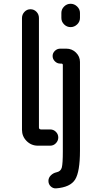

<svg xmlns="http://www.w3.org/2000/svg" viewBox="-20 -780 540 1028"><path d="M408.2 -710.9V-683.6Q408.2 -664.1 393.1 -649.4Q377.9 -634.8 357.9 -634.8Q337.9 -634.8 323.2 -649.4Q308.6 -664.1 308.6 -683.6V-710.9Q308.6 -730.5 323.2 -745.1Q337.9 -759.8 357.9 -759.8Q377.9 -759.8 393.1 -745.1Q408.2 -730.5 408.2 -710.9ZM282.2 142.6Q305.7 137.7 311 116.7Q316.4 95.7 316.4 31.2V-432.6Q316.4 -438.5 309.6 -439.5H302.7Q286.1 -439.5 273.9 -451.7Q261.7 -463.9 261.7 -480Q261.7 -496.1 273.9 -507.8Q286.1 -519.5 302.7 -519.5H335Q365.2 -519.5 386.7 -498.5Q408.2 -477.5 408.2 -448.2V26.4Q408.2 139.6 382.3 181.2Q356.4 222.7 280.3 228.5Q263.7 229.5 251.5 217.8Q239.3 206.1 239.3 188.5Q239.3 171.9 252 159.2Q264.6 146.5 282.2 142.6ZM182.6 0Q147.5 0 122.6 -24.9Q97.7 -49.8 97.7 -85V-683.6Q97.7 -702.1 110.8 -716.3Q124 -730.5 143.1 -730.5Q162.1 -730.5 175.3 -716.8Q188.5 -703.1 188.5 -683.6V-97.7Q188.5 -86.9 200.2 -86.9H249Q266.6 -86.9 279.3 -74.2Q292 -61.5 292 -43.9Q292 -26.4 279.3 -13.2Q266.6 0 249 0Z"/></svg>

Font: Rounded-X Mgen+ 1mn medium
Style: Regular
Weight: 500
Designer: [Source Han Sans]
Ryoko NISHIZUKA  (kana & ideographs); Paul D. Hunt (Latin, Greek & Cyrillic); Wenlong ZHANG  (bopomofo
Version: Version 1.059.20150602